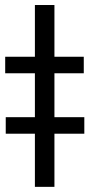

<svg xmlns="http://www.w3.org/2000/svg" viewBox="-52 -726 347 746"><path d="M159.5 0H83.6V-706.5H159.5ZM-31.8 -505.5H273.5V-441.3H-31.8ZM-29.7 -270.7H275.6V-206.5H-29.7Z"/></svg>

Font: Pretendard Variable
Style: Regular
Weight: 400
Designer: Base glyphs from Inter by Rasmus Andersson; Hangul glyphs from Noto Sans CJK(Source Han Sans) by Jang Soo-young and Kang
Foundry: Kil Hyung-jin
Version: Version 1.100;FEAKit 1.0